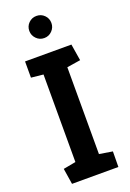

<svg xmlns="http://www.w3.org/2000/svg" viewBox="-168 -954 685 1012"><g transform="rotate(-20 174.0 -448.0)"><path d="M51 0 37 -89 107 -102V-593L39 -600V-691H299L314 -598L238 -586V-99L312 -87L311 0ZM177 -772Q151 -772 133 -790.5Q115 -809 115 -834Q115 -860 133 -878Q151 -896 177 -896Q203 -896 221 -878Q239 -860 239 -834Q239 -809 221 -790.5Q203 -772 177 -772Z"/></g></svg>

Font: Kreon
Style: Bold
Weight: 700
Designer: Julia Petretta
Foundry: Julia Petretta and Eli Heuer
Version: Version 2.002